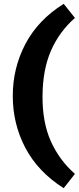

<svg xmlns="http://www.w3.org/2000/svg" viewBox="-20 -771 413 1007"><path d="M314 216Q179 130 113 4.5Q47 -121 47 -268Q47 -414 113 -540Q179 -666 314 -751L373 -677Q291 -605 247.5 -505.5Q204 -406 203 -268Q202 -130 246.5 -30.5Q291 69 373 141Z"/></svg>

Font: Livvic
Style: Bold
Weight: 700
Designer: Jacques Le Bailly, Baron von Fonthausen
Version: Version 1.001; ttfautohint (v1.8.2)